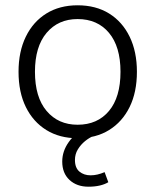

<svg xmlns="http://www.w3.org/2000/svg" viewBox="-20 -514 587 725"><path d="M273 8Q205 8 155 -23Q105 -54 77.5 -110Q50 -166 50 -243Q50 -319 77.5 -375.5Q105 -432 155 -463Q205 -494 273 -494Q342 -494 392 -463Q442 -432 469.5 -375.5Q497 -319 497 -243Q497 -166 469.5 -110Q442 -54 392 -23Q342 8 273 8ZM273 -43Q348 -43 391.5 -95Q435 -147 435 -243Q435 -338 391.5 -390Q348 -442 273 -442Q200 -442 156 -390Q112 -338 112 -243Q112 -147 156 -95Q200 -43 273 -43ZM314 191Q270 191 242.5 165.5Q215 140 215 96Q215 57 239.5 22.5Q264 -12 307 -34L332 0Q317 6 301 19Q285 32 274 50Q263 68 263 90Q263 120 280 134Q297 148 322 148Q335 148 348 145Q361 142 375 136L389 174Q376 182 357 186.5Q338 191 314 191Z"/></svg>

Font: Nunito Sans 12pt ExtraLight 12pt Light
Style: Regular
Weight: 300
Version: Version 3.101;gftools[0.9.27]